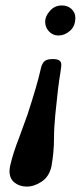

<svg xmlns="http://www.w3.org/2000/svg" viewBox="-20 -460 298 708"><path d="M79.1 228Q52.2 228 33.7 213.4Q15.1 198.7 15.1 170.9Q15.1 164.6 17.1 152.8Q27.8 105 50.8 46.9L82 -39.1Q118.2 -150.9 128.9 -200.2Q130.9 -210.4 132.6 -215.3Q134.3 -220.2 138.7 -227.8Q143.1 -235.4 151.9 -238.8Q160.6 -242.2 173.8 -242.2Q192.4 -242.2 199.2 -236.8Q206.1 -231.4 206.1 -220.2Q206.1 -214.4 202.1 -188Q194.3 -143.6 184.1 -39.1Q179.2 10.3 179.2 48.8Q179.2 99.6 169.9 152.8Q161.6 190.9 134 209.5Q106.4 228 79.1 228ZM195.8 -329.1Q174.8 -329.1 160.6 -344.2Q146.5 -359.4 146.5 -379.9Q146.5 -399.9 164.1 -419.9Q181.6 -439.9 208 -439.9Q229.5 -439.9 243.7 -426.8Q257.8 -413.6 257.8 -394.5Q257.8 -363.3 238 -346.2Q218.3 -329.1 195.8 -329.1Z"/></svg>

Font: Linux Libertine G
Style: Semibold Italic
Weight: 600
Italic angle: -11.5°
Designer: Philipp H. Poll
Foundry: Philipp H. Poll
Version: Version 5.1.1